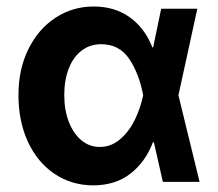

<svg xmlns="http://www.w3.org/2000/svg" viewBox="-20 -557 667 588"><path d="M36.5 -265.6Q36.5 -344.7 66.9 -406.5Q97.4 -468.3 150 -502.7Q202.6 -537.1 267 -537.1Q331.4 -537.1 377.5 -504Q423.6 -470.9 446.6 -411.9H489.9L526.1 -266.6L591.2 0H478.8L418.2 -266.6Q405.7 -332.4 375.4 -377Q345.1 -421.6 290.1 -421.6Q255.7 -421.6 230.1 -402.2Q204.5 -382.8 190.7 -347.4Q176.8 -311.9 176.8 -265.9Q176.8 -220.3 190.6 -184.3Q204.4 -148.3 229 -127.6Q253.6 -107 285.4 -107Q320.6 -107 348.2 -130.9Q375.8 -154.8 393 -190.3Q410.1 -225.8 418.2 -263.7L473.6 -530.3H584.3L526.1 -263.7L489.9 -121.2H448.3Q425.5 -61 379.3 -25.1Q333.1 10.7 264.9 10.7Q198.9 10.3 146.7 -24.8Q94.5 -60 65.5 -122.8Q36.5 -185.5 36.5 -265.6Z"/></svg>

Font: WEMIX Pretendard Variable
Style: Regular
Weight: 400
Designer: Base glyphs from Inter by Rasmus Andersson; Hangeul glyphs from Noto Sans CJK(Source Han Sans) by Jang Soo-young and Kan
Foundry: Kil Hyung-jin
Version: Version 1.000;Glyphs 3.2 (3208)